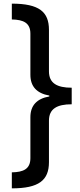

<svg xmlns="http://www.w3.org/2000/svg" viewBox="-20 -819 439 1055"><path d="M45 -799V-712C109 -711 147 -693 147 -634V-408C147 -344 182 -306 251 -294V-289C182 -277 147 -239 147 -175V50C147 110 108 127 45 128V216C193 216 249 172 249 72V-156C249 -221 293 -246 374 -246V-337C293 -337 249 -362 249 -427V-655C249 -754 195 -799 45 -799Z"/></svg>

Font: Noto Sans Sinhala UI ExtraCondensed SemiBold
Style: Regular
Weight: 600
Width: 2
Designer: Jelle Bosma - Monotype Design Team
Foundry: Monotype Imaging Inc.
Version: Version 2.006